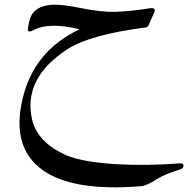

<svg xmlns="http://www.w3.org/2000/svg" viewBox="-20 -279 797 813"><path d="M633 -226 609 -172Q605 -164 598 -163Q358 -132 263 -69Q76 54 116 228Q139 324 260 378Q327 407 469 416Q540 420 607 419Q674 418 735 413Q751 411 755 417Q759 423 755 430Q753 434 749.5 435.5Q746 437 742 439Q681 457 647 478Q622 494 605.5 501Q589 508 583 509Q289 534 159 440Q28 345 75 142Q122 -63 317 -155Q184 -188 115 -148Q108 -145 103 -146Q98 -147 98 -153Q100 -178 108 -202Q126 -255 204 -259Q243 -261 327 -244Q411 -227 470 -229Q499 -230 535 -233.5Q571 -237 614 -244Q643 -248 633 -226Z"/></svg>

Font: Amiri
Style: Regular
Weight: 400
Designer: Khaled Hosny
Version: Version 0.114